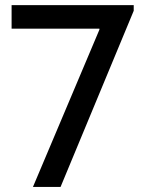

<svg xmlns="http://www.w3.org/2000/svg" viewBox="-20 -740 569 760"><path d="M110.4 0 373.5 -622.6V-626.5H25.9V-719.7H509.3V-697.3L219.7 0Z"/></svg>

Font: Reddit Sans Medium
Style: Regular
Weight: 500
Designer: Stephen Hutchings
Foundry: Reddit
Version: Version 1.014